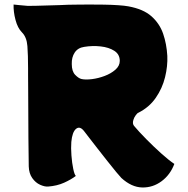

<svg xmlns="http://www.w3.org/2000/svg" viewBox="-20 -815 830 848"><path d="M591 -317Q587 -316 579.5 -306Q572 -296 569 -285Q564 -269 572 -259Q593 -234 626 -200.5Q659 -167 692.5 -137Q726 -107 750 -91Q732 -43 693.5 -14.5Q655 14 608 13Q561 12 516 -29Q510 -35 493 -55.5Q476 -76 454 -104Q432 -132 410 -160Q388 -188 372 -209Q356 -230 352 -235Q333 -260 316 -246Q299 -232 295 -188Q293 -162 295.5 -128.5Q298 -95 303.5 -69Q309 -43 315 -38Q294 -22 263 -8Q232 6 192 9Q177 10 157 1Q137 -8 122.5 -28.5Q108 -49 107 -80Q107 -88 106.5 -122Q106 -156 105.5 -205.5Q105 -255 105 -308Q105 -361 104.5 -408Q104 -455 104 -484Q104 -513 104 -513Q104 -572 101 -611.5Q98 -651 77 -672Q58 -691 48.5 -727Q39 -763 40 -795Q44 -794 64 -792.5Q84 -791 103 -789Q116 -789 140.5 -789.5Q165 -790 193 -791Q221 -792 245 -792.5Q269 -793 281 -794Q290 -794 314.5 -794.5Q339 -795 372 -795Q405 -795 439 -794.5Q473 -794 502 -792Q531 -790 547 -787Q613 -775 649 -743Q685 -711 700.5 -666Q716 -621 719 -568Q721 -523 709 -474Q697 -425 668 -383Q639 -341 591 -317ZM297 -532Q297 -500 312 -484.5Q327 -469 340 -466Q358 -462 386 -465.5Q414 -469 442 -479.5Q470 -490 489.5 -507Q509 -524 509 -546Q509 -575 485 -590.5Q461 -606 424.5 -610Q388 -614 352 -608Q324 -604 310 -583Q296 -562 297 -532Z"/></svg>

Font: Potta One
Style: Regular
Weight: 400
Designer: 108,108go
Foundry: Font Zone 108
Version: Version 1.000